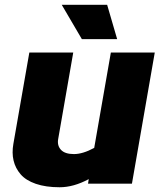

<svg xmlns="http://www.w3.org/2000/svg" viewBox="-20 -770 676 805"><path d="M471.2 -606H323.2L238.8 -750H429.2ZM444.8 -549.8H628.9L533.2 0H349.1L352.1 -19Q288.6 15.1 230 15.1Q171.9 15.1 130.1 0.7Q88.4 -13.7 66.4 -39.3Q44.4 -64.9 36.9 -96.9Q29.3 -128.9 36.1 -167L103 -549.8H287.1L224.1 -188Q218.8 -160.2 235.4 -142.1Q252 -124 290 -124Q327.1 -124 375 -149.9Z"/></svg>

Font: Stilu Bold
Style: Italic
Weight: 700
Italic angle: -10°
Designer: Genilson Lima Santos
Foundry: Genilson Lima Santos
Version: Version 1.200;PS 001.200;hotconv 1.0.88;makeotf.lib2.5.64775